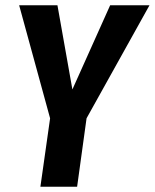

<svg xmlns="http://www.w3.org/2000/svg" viewBox="-20 -712 590 732"><path d="M550 -692 310 -261 274 0H134L171 -261L53 -692H199L256 -371L400 -692Z"/></svg>

Font: Fira Sans Extra Condensed SemiBold
Style: Italic
Weight: 600
Width: 3
Italic angle: -8°
Designer: Carrois Corporate & Edenspiekermann AG
Foundry: Carrois Corporate GbR & Edenspiekermann AG
Version: Version 4.203